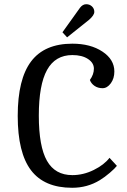

<svg xmlns="http://www.w3.org/2000/svg" viewBox="-20 -883 602 910"><path d="M322 7Q190 7 127 -76Q64 -159 64 -333.5Q64 -508 127.5 -592Q191 -676 323 -676Q409 -676 465.5 -638.5Q522 -601 522 -544Q522 -511 505 -488Q488 -465 466 -465Q444 -465 428 -476Q412 -487 406 -504Q425 -530 425 -557.5Q425 -585 397 -603.5Q369 -622 323 -622Q242 -622 203 -551.5Q164 -481 164 -335Q164 -189 202.5 -121Q241 -53 323 -53Q375 -53 424.5 -77.5Q474 -102 499 -135L534 -97Q525 -85 500.5 -64Q476 -43 453 -29Q394 7 322 7ZM359 -846Q372 -863 388.5 -863Q405 -863 416 -852.5Q427 -842 427 -826.5Q427 -811 402 -789L298 -706L276 -730Z"/></svg>

Font: Caladea
Style: Regular
Weight: 400
Designer: Carolina Giovagnoli and Andres Torresi
Foundry: Carolina Giovagnoli and Andres Torresi
Version: Version 1.002